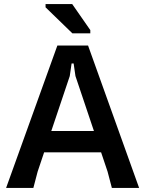

<svg xmlns="http://www.w3.org/2000/svg" viewBox="-20 -924 714 944"><path d="M10 0 262 -700H413L664 0H530L509 -80L351 -550L342 -612H332L323 -550L165 -80L144 0ZM137 -175V-280H536V-175ZM424 -760H336L204 -888V-904H335L424 -776Z"/></svg>

Font: AR One Sans SemiBold
Style: Regular
Weight: 600
Designer: Niteesh Yadav
Foundry: Niteesh Yadav
Version: Version 1.001;gftools[0.9.33]